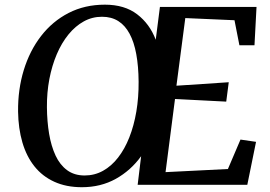

<svg xmlns="http://www.w3.org/2000/svg" viewBox="-20 -772 1127 802"><path d="M322 10Q256.5 10 206.8 -12.8Q157 -35.5 123.8 -77.2Q90.5 -119 73.5 -177.2Q56.5 -235.5 55.5 -306Q54.5 -398 79.2 -479Q104 -560 151.5 -621.5Q199 -683 266.5 -717.8Q334 -752.5 418 -752.5Q500.5 -752.5 553 -712.2Q605.5 -672 630.5 -606L648 -743H1051.5L1043 -583H980L959.5 -687.5L754 -696.5L717 -414L935.5 -428.5L925 -347.5L711 -358.5L671.5 -53L932 -66L984.5 -189L1049.5 -179.5L1013 0H555L569.5 -119.5Q526.5 -60 463.8 -25Q401 10 322 10ZM333.5 -39Q375 -39 410.2 -58.5Q445.5 -78 473.2 -113.8Q501 -149.5 520.2 -198.2Q539.5 -247 549.5 -306Q559.5 -365 559 -431Q558.5 -495.5 549.2 -546Q540 -596.5 521.2 -631.2Q502.5 -666 474 -684Q445.5 -702 406 -702Q365 -702 329.8 -682.5Q294.5 -663 266 -628Q237.5 -593 217.2 -545.5Q197 -498 186.2 -441.8Q175.5 -385.5 176 -324Q176.5 -264.5 185.2 -212.8Q194 -161 212.2 -122Q230.5 -83 260.5 -61Q290.5 -39 333.5 -39Z"/></svg>

Font: Merriweather 36pt Medium
Style: Italic
Weight: 500
Italic angle: -7.8°
Version: Version 2.101